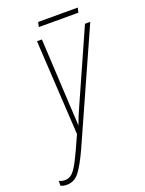

<svg xmlns="http://www.w3.org/2000/svg" viewBox="-208 -875 721 955"><g transform="rotate(-20 153.0 -397.0)"><path d="M-24 8Q14 8 40 -23Q66 -54 104 -137L362 -714H334L168 -341Q146 -293 130 -249Q130 -272 128 -297Q126 -322 125 -350L106 -714H80L109 -212Q72 -128 50.5 -86.5Q29 -45 12.5 -31Q-4 -17 -25 -17Q-40 -17 -56 -24V1Q-44 8 -24 8ZM113 -777 118 -802H328L322 -777Z"/></g></svg>

Font: Noto Sans Display Condensed Thin
Style: Italic
Weight: 250
Width: 3
Italic angle: -12°
Designer: Monotype Design Team
Foundry: Monotype Imaging Inc.
Version: Version 1.900